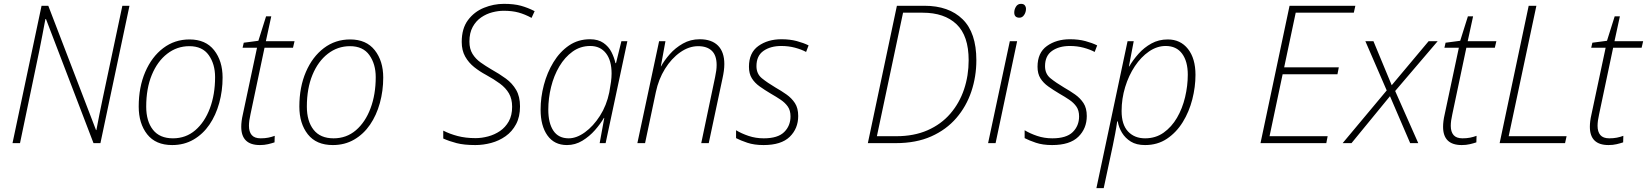

<svg xmlns="http://www.w3.org/2000/svg" viewBox="-20 -744 8561 998"><path d="M45 0 196 -714H231L479 -68H481Q488 -106 497 -150.5Q506 -195 514 -233L616 -714H653L502 0H466L219 -645H216Q208 -604 200.5 -563Q193 -522 184 -479L84 0Z M875 10Q789 10 745 -46Q701 -102 701 -190Q701 -291 735 -370Q769 -449 828.5 -494Q888 -539 965 -539Q1049 -539 1093 -483Q1137 -427 1137 -341Q1137 -272 1119.5 -208.5Q1102 -145 1068.5 -96Q1035 -47 986 -18.5Q937 10 875 10ZM879 -25Q946 -25 995 -67Q1044 -109 1071 -181Q1098 -253 1098 -343Q1098 -411 1065 -457.5Q1032 -504 964 -504Q900 -504 849 -464.5Q798 -425 769 -354.5Q740 -284 740 -190Q740 -114 775 -69.5Q810 -25 879 -25Z M1331 10Q1234 10 1234 -85Q1234 -99 1236 -115Q1238 -131 1242 -148L1316 -496H1241L1247 -522L1323 -532L1363 -659H1390L1362 -530H1511L1503 -496H1355L1282 -150Q1274 -115 1274 -90Q1274 -59 1288.5 -42Q1303 -25 1335 -25Q1357 -25 1374.5 -28.5Q1392 -32 1408 -38L1407 -4Q1392 1 1373 5.5Q1354 10 1331 10Z M1710 10Q1624 10 1580 -46Q1536 -102 1536 -190Q1536 -291 1570 -370Q1604 -449 1663.5 -494Q1723 -539 1800 -539Q1884 -539 1928 -483Q1972 -427 1972 -341Q1972 -272 1954.5 -208.5Q1937 -145 1903.5 -96Q1870 -47 1821 -18.5Q1772 10 1710 10ZM1714 -25Q1781 -25 1830 -67Q1879 -109 1906 -181Q1933 -253 1933 -343Q1933 -411 1900 -457.5Q1867 -504 1799 -504Q1735 -504 1684 -464.5Q1633 -425 1604 -354.5Q1575 -284 1575 -190Q1575 -114 1610 -69.5Q1645 -25 1714 -25Z M2451 10Q2392 10 2353.5 0Q2315 -10 2284 -24V-65Q2317 -48 2358.5 -37Q2400 -26 2452 -26Q2484 -26 2517.5 -35Q2551 -44 2579 -63Q2607 -82 2624.5 -113Q2642 -144 2642 -189Q2642 -230 2625.5 -258.5Q2609 -287 2578.5 -309.5Q2548 -332 2506 -355Q2474 -372 2445 -395Q2416 -418 2398 -450Q2380 -482 2380 -526Q2380 -596 2412.5 -639.5Q2445 -683 2495.5 -703.5Q2546 -724 2599 -724Q2652 -724 2688 -714Q2724 -704 2759 -686L2743 -651Q2708 -670 2675 -679Q2642 -688 2598 -688Q2570 -688 2539 -680Q2508 -672 2481 -653.5Q2454 -635 2437 -604Q2420 -573 2420 -528Q2420 -490 2436 -464Q2452 -438 2478 -419.5Q2504 -401 2533 -384Q2576 -360 2609.5 -335.5Q2643 -311 2663 -276.5Q2683 -242 2683 -191Q2683 -137 2662.5 -98.5Q2642 -60 2608 -36Q2574 -12 2533 -1Q2492 10 2451 10Z M2927 10Q2861 10 2825.5 -40Q2790 -90 2790 -174Q2790 -238 2807 -302.5Q2824 -367 2857 -421Q2890 -475 2937.5 -507.5Q2985 -540 3047 -540Q3089 -540 3116.5 -521Q3144 -502 3158.5 -473Q3173 -444 3179 -416H3182L3210 -530H3241L3128 0H3097L3121 -131H3119Q3101 -100 3072.5 -67.5Q3044 -35 3007 -12.5Q2970 10 2927 10ZM2936 -25Q2977 -25 3020.5 -56.5Q3064 -88 3098.5 -142Q3133 -196 3147 -264Q3153 -296 3156 -319Q3159 -342 3159 -362Q3159 -430 3129.5 -467.5Q3100 -505 3048 -505Q2997 -505 2956.5 -476Q2916 -447 2887.5 -399Q2859 -351 2844.5 -292Q2830 -233 2830 -174Q2830 -104 2856.5 -64.5Q2883 -25 2936 -25Z M3293 0 3406 -530H3439L3415 -399H3416Q3433 -430 3461.5 -462.5Q3490 -495 3529.5 -517.5Q3569 -540 3617 -540Q3679 -540 3712 -507Q3745 -474 3745 -411Q3745 -394 3742.5 -375.5Q3740 -357 3736 -339L3664 0H3625L3697 -343Q3701 -362 3703 -377Q3705 -392 3705 -406Q3705 -456 3680 -480Q3655 -504 3609 -504Q3561 -504 3515.5 -472Q3470 -440 3436.5 -386Q3403 -332 3389 -265L3333 0Z M3949 10Q3900 10 3864.5 -2Q3829 -14 3806 -26V-67Q3834 -50 3871 -37.5Q3908 -25 3950 -25Q4023 -25 4056 -57.5Q4089 -90 4089 -139Q4089 -170 4075 -190Q4061 -210 4038 -225.5Q4015 -241 3987 -257Q3955 -276 3929 -294.5Q3903 -313 3888 -337Q3873 -361 3873 -397Q3873 -470 3922 -505Q3971 -540 4042 -540Q4086 -540 4121.5 -530.5Q4157 -521 4183 -508L4170 -474Q4146 -487 4112.5 -496Q4079 -505 4041 -505Q3985 -505 3948.5 -479.5Q3912 -454 3912 -400Q3912 -360 3940.5 -337Q3969 -314 4011 -289Q4041 -272 4068 -253Q4095 -234 4112 -208Q4129 -182 4129 -141Q4129 -76 4085 -33Q4041 10 3949 10Z M4491 0 4642 -714H4785Q4912 -714 4983.5 -644Q5055 -574 5055 -431Q5055 -346 5029 -268.5Q5003 -191 4951 -130.5Q4899 -70 4820.5 -35Q4742 0 4636 0ZM4538 -36H4639Q4731 -36 4801.5 -67Q4872 -98 4919.5 -153Q4967 -208 4991 -279.5Q5015 -351 5015 -431Q5015 -558 4952 -618Q4889 -678 4776 -678H4674Z M5279 -652Q5252 -652 5252 -679Q5252 -695 5261 -709.5Q5270 -724 5287 -724Q5301 -724 5307 -716Q5313 -708 5313 -698Q5313 -681 5303.5 -666.5Q5294 -652 5279 -652ZM5116 0 5229 -530H5267L5155 0Z M5449 10Q5400 10 5364.5 -2Q5329 -14 5306 -26V-67Q5334 -50 5371 -37.5Q5408 -25 5450 -25Q5523 -25 5556 -57.5Q5589 -90 5589 -139Q5589 -170 5575 -190Q5561 -210 5538 -225.5Q5515 -241 5487 -257Q5455 -276 5429 -294.5Q5403 -313 5388 -337Q5373 -361 5373 -397Q5373 -470 5422 -505Q5471 -540 5542 -540Q5586 -540 5621.5 -530.5Q5657 -521 5683 -508L5670 -474Q5646 -487 5612.5 -496Q5579 -505 5541 -505Q5485 -505 5448.5 -479.5Q5412 -454 5412 -400Q5412 -360 5440.5 -337Q5469 -314 5511 -289Q5541 -272 5568 -253Q5595 -234 5612 -208Q5629 -182 5629 -141Q5629 -76 5585 -33Q5541 10 5449 10Z M5679 234 5841 -530H5873L5848 -399H5850Q5869 -432 5898 -464.5Q5927 -497 5965 -518Q6003 -539 6050 -539Q6116 -539 6155 -489.5Q6194 -440 6194 -355Q6194 -292 6177.5 -227.5Q6161 -163 6128 -109.5Q6095 -56 6046 -23Q5997 10 5932 10Q5887 10 5858 -8Q5829 -26 5812 -54Q5795 -82 5790 -113H5787Q5783 -83 5776.5 -49Q5770 -15 5764 14L5717 234ZM5932 -25Q5987 -25 6028.5 -54.5Q6070 -84 6098 -132Q6126 -180 6140 -239Q6154 -298 6154 -356Q6154 -425 6124.5 -465Q6095 -505 6039 -505Q5994 -505 5952.5 -476.5Q5911 -448 5879 -400Q5847 -352 5828.5 -291.5Q5810 -231 5810 -167Q5810 -96 5843.5 -60.5Q5877 -25 5932 -25Z M6532 0 6683 -714H7025L7017 -678H6715L6655 -394H6939L6932 -358H6647L6579 -36H6881L6874 0Z M6959 0 7188 -274 7077 -530H7119L7214 -301L7406 -530H7453L7232 -271L7352 0H7310L7205 -244L7005 0Z M7578 10Q7481 10 7481 -85Q7481 -99 7483 -115Q7485 -131 7489 -148L7563 -496H7488L7494 -522L7570 -532L7610 -659H7637L7609 -530H7758L7750 -496H7602L7529 -150Q7521 -115 7521 -90Q7521 -59 7535.5 -42Q7550 -25 7582 -25Q7604 -25 7621.5 -28.5Q7639 -32 7655 -38L7654 -4Q7639 1 7620 5.5Q7601 10 7578 10Z M7775 0 7926 -714H7966L7822 -36H8123L8115 0Z M8341 10Q8244 10 8244 -85Q8244 -99 8246 -115Q8248 -131 8252 -148L8326 -496H8251L8257 -522L8333 -532L8373 -659H8400L8372 -530H8521L8513 -496H8365L8292 -150Q8284 -115 8284 -90Q8284 -59 8298.5 -42Q8313 -25 8345 -25Q8367 -25 8384.5 -28.5Q8402 -32 8418 -38L8417 -4Q8402 1 8383 5.5Q8364 10 8341 10Z"/></svg>

Font: Noto Sans Disp ExtLt
Style: Italic
Weight: 200
Italic angle: -12°
Designer: Monotype Design Team
Foundry: Monotype Imaging Inc.
Version: Version 2.000;GOOG;noto-source:20170915:90ef993387c0